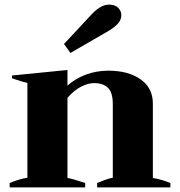

<svg xmlns="http://www.w3.org/2000/svg" viewBox="-20 -814 780 834"><path d="M286 -584 258 -623 382 -756Q420 -794 453 -794Q480 -794 493.5 -780Q507 -766 507 -748Q507 -729 493.5 -713Q480 -697 452 -680ZM720 -19V0H402V-19Q413 -24 433 -31.5Q453 -39 470 -42V-361Q470 -413 448.5 -433Q427 -453 389 -453Q363 -453 333 -438Q303 -423 273 -389V-41Q301 -36 350 -19V0H22V-19Q65 -37 99 -42V-454Q77 -458 32 -474V-486L273 -510V-442Q306 -472 352 -489.5Q398 -507 451 -507Q537 -507 590.5 -469.5Q644 -432 644 -364V-41Q663 -38 685 -31.5Q707 -25 720 -19Z"/></svg>

Font: Trirong ExtraBold
Style: Regular
Weight: 800
Designer: Katatrad Team
Foundry: CadsonDemak
Version: Version 1.001